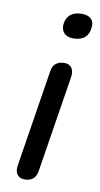

<svg xmlns="http://www.w3.org/2000/svg" viewBox="-83 -745 410 791"><g transform="rotate(10 122.0 -349.5)"><path d="M79 7Q58 7 48 -7Q38 -21 42 -46L106 -449Q109 -472 122.5 -483Q136 -494 158 -494Q179 -494 189 -480Q199 -466 195 -441L131 -38Q128 -16 115 -4.5Q102 7 79 7ZM176 -600Q151 -600 138 -613Q125 -626 126 -649Q129 -677 146.5 -691.5Q164 -706 193 -706Q219 -706 232.5 -693.5Q246 -681 243 -658Q241 -630 224 -615Q207 -600 176 -600Z"/></g></svg>

Font: Nunito ExtraLight Medium
Style: Italic
Weight: 500
Italic angle: -9°
Version: Version 3.602